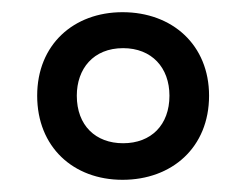

<svg xmlns="http://www.w3.org/2000/svg" viewBox="-20 -743 404 315"><path d="M181 -448C262 -448 323 -501 323 -586C323 -669 263 -723 181 -723C101 -723 41 -670 41 -586C41 -502 100 -448 181 -448ZM182 -508C137 -508 106 -537 106 -586C106 -630 133 -664 182 -664C229 -664 258 -632 258 -586C258 -538 228 -508 182 -508Z"/></svg>

Font: Noto Sans Hebrew ExtraCondensed Medium
Style: Regular
Weight: 500
Width: 2
Designer: Monotype Design Team
Foundry: Monotype Imaging Inc.
Version: Version 2.004